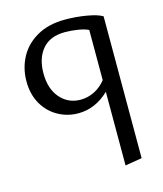

<svg xmlns="http://www.w3.org/2000/svg" viewBox="-108 -503 742 872"><g transform="rotate(-15 263.5 -66.5)"><path d="M453 -391V276L374 289V-57Q309 5 229 5Q178 5 134 -19.5Q90 -44 64 -89.5Q38 -135 38 -196Q38 -257 65.5 -308.5Q93 -360 147.5 -391Q202 -422 279 -422Q331 -422 380.5 -413.5Q430 -405 453 -391ZM374 -112V-348Q356 -357 325 -362Q294 -367 264 -367Q194 -367 158 -324.5Q122 -282 122 -211Q122 -138 159.5 -95Q197 -52 255 -52Q289 -52 320 -67.5Q351 -83 374 -112Z"/></g></svg>

Font: Ysabeau Infant Medium
Style: Regular
Weight: 500
Designer: Christian Thalmann (Catharsis Fonts)
Version: Version 0.003